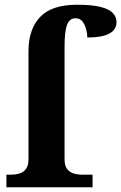

<svg xmlns="http://www.w3.org/2000/svg" viewBox="-20 -789 511 809"><path d="M7 0V-53H29Q44 -53 60.5 -57.5Q77 -62 88.5 -76Q100 -90 100 -118V-573Q100 -666 149 -717.5Q198 -769 304 -769Q369 -769 405 -759.5Q441 -750 456 -733.5Q471 -717 471 -696Q471 -631 348 -631Q348 -647 343 -666Q338 -685 327.5 -698.5Q317 -712 298 -712Q273 -712 262.5 -684.5Q252 -657 252 -591V-118Q252 -90 263.5 -76Q275 -62 292 -57.5Q309 -53 323 -53H370V0Z"/></svg>

Font: NotoSerif-Bold
Style: Regular
Weight: 700
Designer: Monotype Design Team
Foundry: Monotype Imaging Inc.
Version: Version 2.007; ttfautohint (v1.8) -l 8 -r 50 -G 200 -x 14 -D